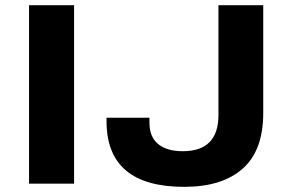

<svg xmlns="http://www.w3.org/2000/svg" viewBox="-20 -707 1110 739"><path d="M91.8 0V-687H265.1V0ZM689 12.2Q390.1 12.2 390.1 -240.2V-253.9H555.2V-234.9Q555.2 -180.2 588.6 -152.6Q622.1 -125 683.1 -125Q820.8 -125 820.8 -264.2V-687H993.2V-272Q993.2 -127.9 914.1 -57.9Q835 12.2 689 12.2Z"/></svg>

Font: Archivo Expanded
Style: Bold
Weight: 700
Width: 7
Designer: Hector Gatti
Foundry: Omnibus-Type
Version: Version 2.001